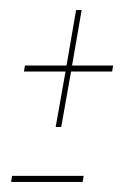

<svg xmlns="http://www.w3.org/2000/svg" viewBox="-20 -468 262 381"><path d="M90.5 -216H101.5L121 -326H202.5L204.5 -338H123L142 -448H131L112 -338H29.5L27.5 -326H110ZM2 -107H144L146 -119H4Z"/></svg>

Font: Anybody Thin
Style: Italic
Weight: 100
Italic angle: -10°
Designer: Tyler Finck
Foundry: Etcetera Type Company
Version: Version 1.114;gftools[0.9.25]